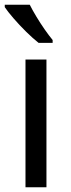

<svg xmlns="http://www.w3.org/2000/svg" viewBox="-22 -786 300 806"><path d="M173 0H85V-536H173ZM103 -766Q114 -744 130.5 -716.5Q147 -689 165.5 -662.5Q184 -636 199 -618V-606H140Q117 -624 88 -652.5Q59 -681 34.5 -709.5Q10 -738 -2 -756V-766Z"/></svg>

Font: BC Sans
Style: Regular
Weight: 400
Designer: Monotype Design Team
Province of B.C.
Foundry: Monotype Imaging Inc.
Version: Version 2.000;GOOG;noto-source:20170915:90ef993387c0